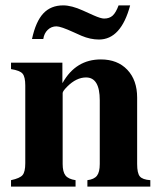

<svg xmlns="http://www.w3.org/2000/svg" viewBox="-20 -694 596 714"><path d="M421 -674H464Q430 -547 348 -547Q316 -547 283 -561L254 -574Q206 -596 190 -596Q171 -596 157.5 -583Q144 -570 141 -549H99Q113 -614 141 -644Q169 -674 215 -674Q246 -674 288 -655L328 -637Q355 -625 367 -625Q387 -625 399 -636Q411 -647 421 -674ZM539 0H305V-24Q330 -27 340.5 -40.5Q351 -54 351 -84V-321Q351 -406 300 -406Q264 -406 230 -372Q213 -355 213 -348V-84Q213 -55 223.5 -41.5Q234 -28 261 -24V0H21V-24Q54 -31 64 -43Q74 -55 74 -87V-376Q74 -408 64 -420Q54 -432 21 -437V-461H212V-386H213Q262 -473 355 -473Q417 -473 453.5 -434.5Q490 -396 490 -331V-84Q490 -50 500 -38Q510 -26 539 -24Z"/></svg>

Font: STIX
Style: Bold
Weight: 700
Designer: MicroPress Inc., with final additions and corrections provided by Coen Hoffman, Elsevier (retired)
Version: Version 1.1.1